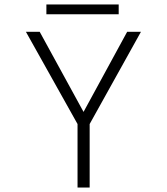

<svg xmlns="http://www.w3.org/2000/svg" viewBox="-20 -843 750 863"><path d="M188.5 -823H513.5V-779H188.5ZM328.5 0V-285.5L96.5 -700H158.5L355.5 -340L551.5 -700H613.5L383 -285.5V0Z"/></svg>

Font: League Mono UltraLight
Style: Regular
Weight: 200
Width: 6
Designer: Tyler Finck
Foundry: The League of Moveable Type / Tyler Finck
Version: Version 2.210